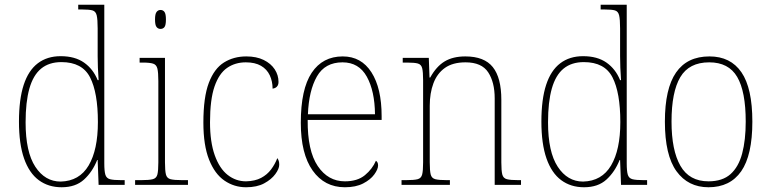

<svg xmlns="http://www.w3.org/2000/svg" viewBox="-20 -780 3253 810"><path d="M240 10Q184 10 143.5 -20Q103 -50 81.5 -111.5Q60 -173 60 -267Q60 -361 80 -422Q100 -483 139.5 -513Q179 -543 236 -543Q296 -543 334.5 -516Q373 -489 392 -442H396Q394 -469 393 -495Q392 -521 392 -543V-660Q392 -698 388 -715Q384 -732 370.5 -736Q357 -740 327 -740H310V-760H420V-91Q420 -58 424.5 -43Q429 -28 444 -24Q459 -20 492 -20H506V0H396L392 -105H390Q370 -55 334.5 -22.5Q299 10 240 10ZM236 -14Q315 -16 354 -82Q393 -148 393 -265Q393 -389 360 -453.5Q327 -518 239 -518Q187 -518 153.5 -490.5Q120 -463 104 -406.5Q88 -350 88 -264Q88 -139 129 -76.5Q170 -14 236 -14Z M550 0V-20H575Q609 -20 624.5 -24Q640 -28 644 -44Q648 -60 648 -95V-438Q648 -474 644 -490.5Q640 -507 626 -511.5Q612 -516 583 -516H569V-536H676V-95Q676 -60 680 -44Q684 -28 699.5 -24Q715 -20 749 -20H773V0ZM657 -658Q647 -658 640.5 -666Q634 -674 634 -698Q634 -721 640.5 -729.5Q647 -738 657 -738Q668 -738 674 -729.5Q680 -721 680 -698Q680 -674 674 -666Q668 -658 657 -658Z M1018 10Q968 10 927 -18Q886 -46 862 -106.5Q838 -167 838 -263Q838 -370 861 -430.5Q884 -491 925 -516.5Q966 -542 1019 -542Q1062 -542 1092.5 -527Q1123 -512 1139 -487.5Q1155 -463 1155 -434Q1155 -425 1151.5 -419Q1148 -413 1142.5 -410Q1137 -407 1130 -406Q1130 -437 1118 -462.5Q1106 -488 1081 -502.5Q1056 -517 1017 -517Q972 -517 938 -493.5Q904 -470 885 -415Q866 -360 866 -264Q866 -181 886 -125Q906 -69 940.5 -42Q975 -15 1018 -15Q1056 -16 1081.5 -29.5Q1107 -43 1123.5 -65Q1140 -87 1150 -113Q1154 -107 1156 -101Q1158 -95 1158 -85Q1158 -68 1141.5 -45.5Q1125 -23 1094.5 -6.5Q1064 10 1018 10Z M1435 10Q1349 10 1299 -60.5Q1249 -131 1249 -262Q1249 -404 1295 -473Q1341 -542 1426 -542Q1504 -542 1547 -475Q1590 -408 1590 -290V-274H1278Q1277 -144 1320.5 -79.5Q1364 -15 1435 -15Q1488 -15 1519.5 -41Q1551 -67 1566 -102Q1570 -99 1572.5 -94.5Q1575 -90 1575 -82Q1575 -66 1559 -44Q1543 -22 1512 -6Q1481 10 1435 10ZM1562 -298Q1561 -396 1527.5 -456.5Q1494 -517 1425 -517Q1351 -517 1317 -457.5Q1283 -398 1279 -298Z M1674 0V-20H1692Q1727 -20 1742 -24Q1757 -28 1761 -44Q1765 -60 1765 -95V-442Q1765 -477 1761 -492.5Q1757 -508 1743 -512Q1729 -516 1698 -516H1679V-536H1789L1792 -453H1795Q1821 -500 1856 -521Q1891 -542 1943 -542Q2023 -542 2059 -497Q2095 -452 2095 -359V-95Q2095 -60 2099 -44Q2103 -28 2118.5 -24Q2134 -20 2167 -20H2178V0H2067V-365Q2067 -433 2039.5 -475Q2012 -517 1944 -517Q1890 -517 1857 -493.5Q1824 -470 1808.5 -428.5Q1793 -387 1793 -334V-95Q1793 -60 1797 -44Q1801 -28 1816.5 -24Q1832 -20 1866 -20H1878V0Z M2444 10Q2388 10 2347.5 -20Q2307 -50 2285.5 -111.5Q2264 -173 2264 -267Q2264 -361 2284 -422Q2304 -483 2343.5 -513Q2383 -543 2440 -543Q2500 -543 2538.5 -516Q2577 -489 2596 -442H2600Q2598 -469 2597 -495Q2596 -521 2596 -543V-660Q2596 -698 2592 -715Q2588 -732 2574.5 -736Q2561 -740 2531 -740H2514V-760H2624V-91Q2624 -58 2628.5 -43Q2633 -28 2648 -24Q2663 -20 2696 -20H2710V0H2600L2596 -105H2594Q2574 -55 2538.5 -22.5Q2503 10 2444 10ZM2440 -14Q2519 -16 2558 -82Q2597 -148 2597 -265Q2597 -389 2564 -453.5Q2531 -518 2443 -518Q2391 -518 2357.5 -490.5Q2324 -463 2308 -406.5Q2292 -350 2292 -264Q2292 -139 2333 -76.5Q2374 -14 2440 -14Z M2969 10Q2883 10 2834 -57.5Q2785 -125 2785 -267Q2785 -406 2832 -474Q2879 -542 2973 -542Q3062 -542 3108 -475Q3154 -408 3154 -267Q3154 -125 3107 -57.5Q3060 10 2969 10ZM2969 -15Q3028 -15 3062 -45.5Q3096 -76 3111 -132.5Q3126 -189 3126 -267Q3126 -394 3090 -455.5Q3054 -517 2972 -517Q2887 -517 2850 -454.5Q2813 -392 2813 -267Q2813 -146 2850.5 -80.5Q2888 -15 2969 -15Z"/></svg>

Font: Noto Serif Khmer SemiCondensed Thin
Style: Regular
Weight: 250
Width: 4
Designer: Danh Hong and the Monotype Design Team
Foundry: Monotype Imaging Inc.
Version: Version 2.004